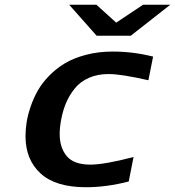

<svg xmlns="http://www.w3.org/2000/svg" viewBox="-20 -763 730 801"><path d="M86.4 -195.3Q86.4 -223.1 91.1 -252.9Q95.7 -282.7 107.7 -317.9Q119.6 -353 137.7 -385Q155.8 -417 185.1 -447Q214.4 -477.1 251 -499Q287.6 -521 339.1 -534.4Q390.6 -547.9 450.7 -547.9Q535.2 -547.9 618.7 -526.9L599.1 -428.2Q485.8 -454.1 433.1 -454.1Q386.7 -454.1 350.8 -438.2Q314.9 -422.4 292.2 -394.3Q269.5 -366.2 256.1 -334.7Q242.7 -303.2 235.4 -265.1Q229 -231.9 229 -204.1Q229 -146.5 258.8 -111.3Q288.6 -76.2 356.9 -76.2Q415 -76.2 537.1 -107.9L517.1 -5.9Q424.8 18.1 338.4 18.1Q212.4 18.1 149.4 -39.3Q86.4 -96.7 86.4 -195.3ZM464.8 -668.5 576.7 -743.2H690.4L525.4 -613.8H383.3L268.6 -743.2H382.3Z"/></svg>

Font: Aurulent Sans
Style: BoldItalic
Weight: 700
Italic angle: -11°
Version: Version 2007.05.04